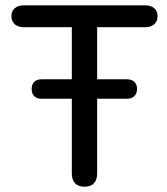

<svg xmlns="http://www.w3.org/2000/svg" viewBox="-20 -690 622 717"><path d="M248.2 -42.3V-588.4H68.4Q47.6 -588.4 35.1 -599.5Q22.6 -610.7 22.6 -629.7Q22.6 -648.8 35.1 -659.4Q47.6 -670 68.4 -670H522.6Q543.4 -670 555.9 -659.4Q568.4 -648.8 568.4 -629.7Q568.4 -610.3 556 -599.4Q543.6 -588.4 522.6 -588.4H342.8V-42.3Q342.8 -18.2 330.7 -5.5Q318.7 7.3 295.5 7.3Q272.3 7.3 260.3 -5.6Q248.2 -18.5 248.2 -42.3ZM98.3 -357.7Q98.3 -375.1 108 -384.5Q117.7 -393.9 136.5 -393.9H453.5Q471.7 -393.9 481.7 -384.4Q491.7 -374.9 491.7 -357.7Q491.7 -340.6 481.7 -330.9Q471.7 -321.2 453.5 -321.2H136.5Q117.7 -321.2 108 -330.6Q98.3 -340 98.3 -357.7Z"/></svg>

Font: SN Pro Thin
Style: Regular
Weight: 200
Designer: Tobias Whetton
Foundry: Supernotes
Version: Version 1.003;Glyphs 3.3 (3324)